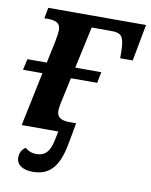

<svg xmlns="http://www.w3.org/2000/svg" viewBox="-83 -598 675 857"><g transform="rotate(10 254.5 -169.5)"><path d="M124 197C199 197 240 154 260 48L278 -50H249C215 -50 190 -58 190 -92C190 -97 191 -106 194 -123L220 -244H339L349 -294H231L272 -483H361C407 -483 419 -470 421 -403V-370H478L509 -536H66L57 -487H71C112 -487 130 -477 130 -445C130 -437 127 -416 124 -399L102 -294H14L3 -244H91L40 0H206L197 43C186 96 164 116 126 116C104 116 89 108 75 97C59 107 50 124 50 145C50 179 80 197 124 197Z"/></g></svg>

Font: Noto Serif SemiBold
Style: Italic
Weight: 600
Italic angle: -12°
Designer: Monotype Design Team
Foundry: Monotype Imaging Inc.
Version: Version 2.014